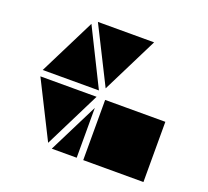

<svg xmlns="http://www.w3.org/2000/svg" viewBox="-120 -844 1074 992"><g transform="rotate(20 417.5 -348.5)"><path d="M412 -388 257 -697H566ZM761 0H430V-331H761ZM383 -366H74L229 -676ZM394 0H257L394 -274ZM229 -22 74 -331H383Z"/></g></svg>

Font: Geotalism
Style: Regular
Weight: 400
Designer: GGBotNet
Foundry: GGBotNet
Version: 1.00